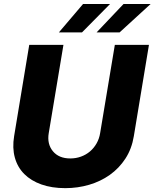

<svg xmlns="http://www.w3.org/2000/svg" viewBox="-20 -958 794 987"><path d="M52.6 -258.2 130.3 -727.3H306.1L230.5 -273.4Q221.2 -217.7 252.1 -180.4Q282.7 -143.5 341.3 -143.5Q370.4 -143.5 396.3 -152.9Q422.2 -162.3 442.5 -179.5Q462.7 -196.7 476.4 -220.7Q490.1 -244.7 494.7 -273.4L570.3 -727.3H745.7L668 -258.2Q657.3 -192.8 624.8 -142.9Q592.3 -93 544.9 -59.3Q497.5 -25.6 438.6 -8.2Q379.6 9.2 315.7 9.2Q246.4 9.2 192.8 -9.8Q139.2 -28.8 104.6 -63.6Q70 -98.4 56.3 -147.9Q42.6 -197.4 52.6 -258.2ZM407 -937.5H545.8L401.6 -791.5H282.7ZM615.1 -937.5H754.3L594.8 -791.5H476.6Z"/></svg>

Font: Inter P Extra Bold
Style: Italic
Weight: 800
Italic angle: 9.39999°
Designer: Rasmus Andersson
Foundry: rsms
Version: Version 3.018;git-588b23468